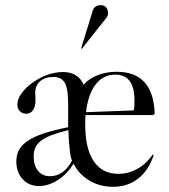

<svg xmlns="http://www.w3.org/2000/svg" viewBox="-20 -711 653 741"><path d="M130 7Q92 7 67.5 -19.5Q43 -46 43 -88Q43 -113 53.5 -132.5Q64 -152 88 -168Q112 -184 150 -196.5Q188 -209 243 -220V-311Q243 -369 230 -391.5Q217 -414 185 -414Q154 -414 135 -397.5Q116 -381 116 -353Q116 -348 116.5 -340.5Q117 -333 117 -326Q117 -300 107.5 -286Q98 -272 81 -272Q66 -272 56.5 -282Q47 -292 47 -308Q47 -332 70.5 -360Q94 -388 131 -408Q178 -433 224 -433Q281 -433 303 -384Q322 -407 356 -420.5Q390 -434 430 -434Q572 -434 577 -272L571 -267H310Q309 -257 309 -247.5Q309 -238 309 -228Q309 -137 342 -88.5Q375 -40 437 -40Q473 -40 505 -56.5Q537 -73 560 -102L569 -114L573 -112L569 -101Q549 -48 509.5 -19Q470 10 417 10Q365 10 324.5 -14.5Q284 -39 264 -79Q237 -37 201.5 -15Q166 7 130 7ZM425 -423Q378 -423 349 -385Q320 -347 312 -278L496 -285Q498 -290 498.5 -301Q499 -312 499 -324Q499 -423 425 -423ZM173 -31Q226 -31 258 -91Q256 -96 254 -102.5Q252 -109 250.5 -121.5Q249 -134 247 -155Q245 -176 244 -209Q205 -199 179.5 -189.5Q154 -180 138.5 -168Q123 -156 116.5 -141.5Q110 -127 110 -107Q110 -72 127 -51.5Q144 -31 173 -31ZM338 -670Q345 -691 369 -691Q383 -691 390 -682Q397 -673 397 -660Q397 -650 389 -640Q381 -630 361 -605L296 -523L293 -524Z"/></svg>

Font: Libre Caslon Display
Style: Regular
Weight: 400
Designer: Pablo Impallari, Rodrigo Fuenzalida
Foundry: Pablo Impallari, Rodrigo Fuenzalida
Version: Version 1.002; ttfautohint (v1.5)